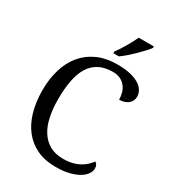

<svg xmlns="http://www.w3.org/2000/svg" viewBox="-221 -1049 1057 1177"><g transform="rotate(30 307.0 -460.5)"><path d="M377.9 -724.1Q429.2 -724.1 467 -715.6Q504.9 -707 530 -691.9Q555.2 -676.8 567.6 -656.2Q580.1 -635.7 580.1 -611.8Q580.1 -595.7 573.5 -582.8Q566.9 -569.8 555.2 -560.8Q543.5 -551.8 527.6 -546.9Q511.7 -542 493.2 -542Q493.2 -565.4 487.1 -588.4Q481 -611.3 467 -629.6Q453.1 -647.9 430.9 -659.4Q408.7 -670.9 376 -670.9Q319.3 -670.9 279.8 -650.1Q240.2 -629.4 215.3 -589.6Q190.4 -549.8 179.2 -491.5Q168 -433.1 168 -357.9Q168 -291 179.7 -235.4Q191.4 -179.7 216.8 -139.9Q242.2 -100.1 281.5 -78.1Q320.8 -56.2 376 -56.2Q412.6 -56.2 440.7 -63.2Q468.8 -70.3 490.2 -82Q511.7 -93.8 528.1 -109.1Q544.4 -124.5 557.1 -141.1Q565.4 -135.7 570.8 -126.5Q576.2 -117.2 576.2 -102.1Q576.2 -83 563.2 -63.2Q550.3 -43.5 523.9 -27.3Q497.6 -11.2 457 -0.7Q416.5 9.8 360.8 9.8Q286.1 9.8 229.5 -16.6Q172.9 -43 134.5 -91.3Q96.2 -139.6 76.7 -207.5Q57.1 -275.4 57.1 -357.9Q57.1 -439 77.6 -506.3Q98.1 -573.7 138.4 -622.1Q178.7 -670.4 238.8 -697.3Q298.8 -724.1 377.9 -724.1ZM320.8 -784.2Q332 -798.3 344 -816.9Q356 -835.4 367.4 -855.2Q378.9 -875 389.4 -894.8Q399.9 -914.6 407.7 -931.2H514.6V-920.9Q505.4 -907.7 487.3 -887.9Q469.2 -868.2 447.3 -846.7Q425.3 -825.2 402.1 -804.9Q378.9 -784.7 358.9 -771H320.8Z"/></g></svg>

Font: Droid-TTFautohint Serif
Style: Regular
Weight: 400
Foundry: Ascender Corporation
Version: Version 1.00; ttfautohint (v1.00rc1.4-1a1c-dirty) -l 8 -r 50